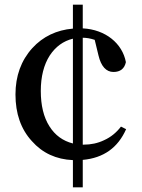

<svg xmlns="http://www.w3.org/2000/svg" viewBox="-20 -748 604 819"><path d="M333 51V-66C422 -74 483 -118 518 -197L496 -208C477 -183 453 -163 424 -150C397 -137 368 -131 337 -131H333V-587C349 -587 366 -584 384 -578L400 -512C411 -465 433 -441 464 -441C493 -441 511 -455 517 -483C502 -563 430 -622 333 -627V-728H291V-626C221 -620 163 -592 118 -543C70 -490 46 -424 46 -345C46 -264 69 -197 116 -146C161 -95 220 -68 291 -65V51ZM291 -136C248 -147 215 -171 191 -209C166 -248 154 -299 154 -360C154 -421 167 -472 192 -511C217 -549 250 -573 291 -583Z"/></svg>

Font: AllPunType SemiBold
Style: Regular
Weight: 600
Version: 1.0